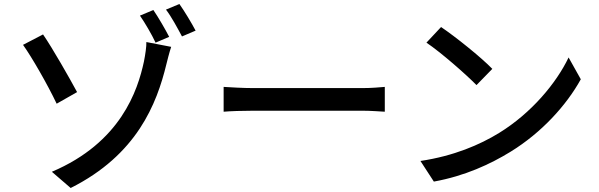

<svg xmlns="http://www.w3.org/2000/svg" viewBox="-20 -880 2990 959"><path d="M239 -22 333 59C664 -107 763 -361 811 -559C815 -575 825 -616 835 -646L711 -670C712 -649 706 -608 699 -573C668 -428 583 -168 239 -22ZM195 -708 95 -656C138 -596 217 -459 263 -362L365 -420C329 -487 242 -640 195 -708ZM746 -830 679 -802C704 -766 738 -708 757 -667L825 -696C806 -733 770 -795 746 -830ZM876 -860 809 -832C836 -797 867 -739 889 -698L957 -727C937 -765 901 -825 876 -860Z M1097 -446V-322C1131 -325 1191 -327 1246 -327C1339 -327 1708 -327 1790 -327C1834 -327 1880 -323 1902 -322V-446C1877 -444 1838 -440 1790 -440C1709 -440 1339 -440 1246 -440C1192 -440 1130 -444 1097 -446Z M2183 -745 2110 -667C2184 -617 2308 -508 2360 -455L2439 -536C2383 -594 2253 -698 2183 -745ZM2080 -76 2147 27C2302 -1 2429 -60 2530 -122C2686 -218 2809 -354 2881 -484L2820 -593C2759 -465 2634 -315 2473 -216C2377 -157 2247 -101 2080 -76Z"/></svg>

Font: Noto Sans JP Medium
Style: Regular
Weight: 500
Designer: Ryoko NISHIZUKA 西塚涼子 (kana, bopomofo & ideographs); Paul D. Hunt (Latin, Greek & Cyrillic); Sandoll Communications 산돌커뮤니
Foundry: Adobe
Version: Version 2.004;hotconv 1.0.118;makeotfexe 2.5.65603